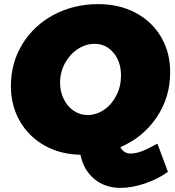

<svg xmlns="http://www.w3.org/2000/svg" viewBox="-20 -736 850 933"><path d="M745 -38 796 99Q748 134 684.5 155.5Q621 177 566 177Q490 177 438 133.5Q386 90 371 16Q271 14 194.5 -30Q118 -74 75.5 -149Q33 -224 33 -318Q33 -431 89 -522Q145 -613 242 -664.5Q339 -716 457 -716Q560 -716 639.5 -673.5Q719 -631 763 -556Q807 -481 807 -385Q807 -263 741 -165.5Q675 -68 565 -21Q572 -7 584.5 1.5Q597 10 613 10Q641 10 670.5 -1.5Q700 -13 745 -38ZM405 -177Q448 -177 485.5 -202.5Q523 -228 545.5 -272Q568 -316 568 -369Q568 -436 531.5 -479.5Q495 -523 440 -523Q397 -523 358.5 -498Q320 -473 296 -429.5Q272 -386 272 -334Q272 -290 290 -254Q308 -218 338.5 -197.5Q369 -177 405 -177Z"/></svg>

Font: Gontserrat Black
Style: Italic
Weight: 900
Italic angle: -11.3°
Designer: Julieta Ulanovsky
Foundry: Julieta Ulanovsky
Version: Version 6.001